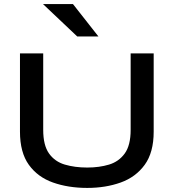

<svg xmlns="http://www.w3.org/2000/svg" viewBox="-20 -910 852 942"><path d="M621 -273V-648H734V-264Q734 -162 690 -101.5Q646 -41 572 -14.5Q498 12 408 12Q315 12 240 -14.5Q165 -41 121.5 -101.5Q78 -162 78 -264V-648H192V-273Q192 -197 220.5 -157Q249 -117 298 -102.5Q347 -88 408 -88Q467 -88 515 -102.5Q563 -117 592 -157Q621 -197 621 -273ZM359 -731 191 -890H338L463 -731Z"/></svg>

Font: Syne SemiBold
Style: Regular
Weight: 600
Designer: Lucas Descroix
Foundry: Bonjour Monde
Version: Version 2.200; ttfautohint (v1.8.4)